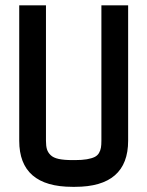

<svg xmlns="http://www.w3.org/2000/svg" viewBox="-20 -704 565 736"><path d="M267.6 -90.3Q294.4 -90.3 313 -93.5Q331.5 -96.7 342.5 -102.1Q353.5 -107.4 359.4 -117.4Q365.2 -127.4 366.9 -137.9Q368.7 -148.4 368.7 -164.6V-683.6H471.2V-164.6Q471.2 12.2 267.6 12.2H257.8Q53.7 12.2 53.7 -164.6V-683.6H156.2V-164.6Q156.2 -144.5 159.9 -132.1Q163.6 -119.6 174.1 -109.4Q184.6 -99.1 205.1 -94.7Q225.6 -90.3 257.8 -90.3Z"/></svg>

Font: Anka/Coder Condensed
Style: Bold
Weight: 700
Width: 4
Monospace: yes
Version: Version 001.100